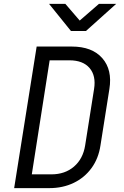

<svg xmlns="http://www.w3.org/2000/svg" viewBox="-20 -970 640 990"><path d="M53 0 169 -730H350Q455 -730 507.5 -670Q560 -610 544 -511L498 -220Q488 -153 452 -103.5Q416 -54 360 -27Q304 0 234 0ZM144 -71H245Q315 -71 361.5 -111Q408 -151 419 -220L465 -511Q476 -579 442 -619Q408 -659 338 -659H236ZM346 -810 233 -950H317L391 -864L490 -950H579L423 -810Z"/></svg>

Font: JetBrains Mono NL Light
Style: Italic
Weight: 300
Italic angle: -9°
Designer: Philipp Nurullin, Konstantin Bulenkov
Foundry: JetBrains
Version: Version 2.304; ttfautohint (v1.8.4.7-5d5b)